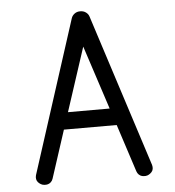

<svg xmlns="http://www.w3.org/2000/svg" viewBox="-54 -819 793 869"><g transform="rotate(-5 342.5 -384.5)"><path d="M247.6 -319.3H437L342.3 -608.9ZM78.6 -48.1 302.2 -742.2Q306.2 -753.7 316.9 -761.6Q327.6 -769.5 342.3 -769.3Q356.9 -769.5 367.8 -761.7Q378.7 -753.9 382.3 -742.7L606 -48.1Q608.6 -38.6 607.2 -30.2Q605.7 -21.7 600.3 -15.9Q595 -10 587.9 -5.9Q580.8 -1.7 572.4 -1.1Q564 -0.5 556.3 -2.3Q548.6 -4.2 542.1 -10.3Q535.6 -16.4 532.5 -25.9L462.2 -242.2H222.4L152.1 -26.1Q149.2 -16.6 142.7 -10.4Q136.2 -4.2 128.7 -2.2Q121.1 -0.2 112.5 -0.9Q104 -1.5 96.9 -5.6Q89.8 -9.8 84.5 -15.6Q79.1 -21.5 77.5 -30Q75.9 -38.6 78.6 -48.1Z"/></g></svg>

Font: Tecnico
Style: Grueso
Weight: 700
Version: Version 1.3